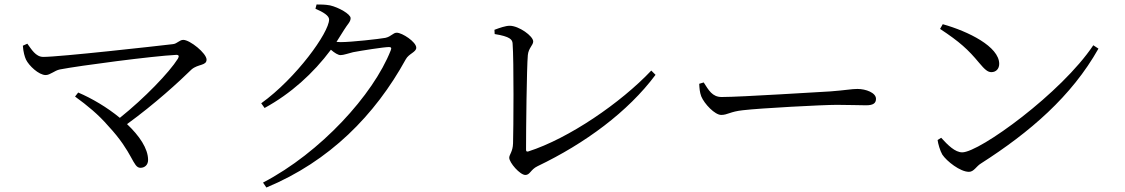

<svg xmlns="http://www.w3.org/2000/svg" viewBox="-20 -791 5020 857"><path d="M329 -378 315 -360C369 -321 420 -279 463 -229C576 -108 572 -42 607 -42C626 -42 641 -55 641 -77C641 -128 602 -185 547 -237C671 -327 779 -426 835 -481C864 -506 902 -497 902 -525C902 -553 828 -613 798 -613C781 -613 771 -596 752 -594C676 -585 247 -537 173 -537C139 -537 120 -572 102 -596L82 -587C84 -559 90 -538 96 -525C109 -498 153 -456 184 -456C204 -456 223 -476 247 -481C335 -498 663 -541 765 -546C778 -547 781 -541 774 -529C735 -467 625 -353 515 -265C458 -312 390 -352 329 -378Z M1154 24 1169 46C1451 -71 1654 -277 1791 -526C1805 -552 1838 -558 1838 -578C1838 -604 1775 -645 1751 -645C1734 -645 1727 -628 1700 -622C1672 -617 1549 -603 1501 -603L1482 -604L1516 -658C1531 -683 1545 -693 1545 -710C1545 -728 1492 -758 1453 -767C1431 -771 1411 -771 1393 -771L1388 -752C1423 -737 1449 -721 1449 -704C1449 -646 1302 -442 1146 -330L1161 -309C1278 -373 1378 -463 1457 -569C1473 -555 1489 -545 1500 -545C1514 -545 1535 -553 1556 -558C1592 -565 1694 -581 1716 -581C1725 -581 1729 -578 1724 -566C1646 -368 1411 -110 1154 24Z M2187 -658 2188 -639C2257 -628 2267 -614 2268 -597C2274 -522 2272 -212 2270 -151C2269 -114 2253 -101 2253 -87C2253 -65 2301 -10 2325 -10C2346 -10 2348 -34 2379 -49C2592 -151 2783 -292 2906 -457L2887 -476C2751 -332 2519 -173 2338 -115C2330 -113 2328 -116 2328 -124C2328 -216 2331 -490 2336 -545C2339 -577 2360 -589 2360 -606C2360 -630 2296 -676 2255 -676C2237 -676 2211 -667 2187 -658Z M3121 -423 3101 -417C3102 -397 3103 -380 3110 -361C3124 -327 3171 -278 3199 -278C3228 -278 3239 -293 3296 -299C3371 -308 3652 -323 3715 -323C3776 -323 3811 -321 3846 -321C3880 -321 3890 -332 3890 -350C3890 -377 3845 -394 3807 -394C3781 -394 3753 -388 3686 -383C3640 -381 3290 -358 3201 -358C3159 -358 3143 -389 3121 -423Z M4188 -683 4176 -662C4264 -604 4302 -569 4350 -511C4376 -480 4389 -469 4405 -469C4426 -469 4440 -484 4440 -506C4440 -583 4302 -651 4188 -683ZM4860 -589C4718 -376 4352 -111 4275 -111C4243 -111 4211 -143 4181 -176L4165 -166C4167 -150 4176 -118 4186 -101C4206 -71 4266 -24 4305 -24C4327 -24 4338 -49 4358 -61C4577 -201 4763 -361 4883 -574Z"/></svg>

Font: Harano Aji Mincho KR
Style: Regular
Weight: 400
Foundry: Masamichi Hosoda
Version: HaranoAjiMinchoKR-Regular version 20230610;ttx 4.39.4